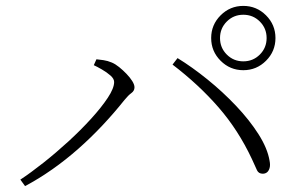

<svg xmlns="http://www.w3.org/2000/svg" viewBox="-20 -727 1040 651"><path d="M805 -489Q760 -489 728 -521Q696 -553 696 -598Q696 -643 728 -675Q760 -707 805 -707Q850 -707 882 -675Q914 -643 914 -598Q914 -553 882 -521Q850 -489 805 -489ZM49 -118Q84 -141 127 -175Q170 -209 212 -247.5Q254 -286 289 -324.5Q324 -363 345.5 -395.5Q367 -428 367 -449Q367 -460 354.5 -471Q342 -482 325.5 -491.5Q309 -501 298 -506L307 -526Q317 -525 331 -523Q345 -521 359 -515Q371 -510 384 -499.5Q397 -489 409 -476.5Q421 -464 428.5 -452Q436 -440 436 -431Q436 -419 425.5 -411.5Q415 -404 402 -388Q367 -344 327.5 -302Q288 -260 245.5 -222.5Q203 -185 157.5 -153Q112 -121 65 -96ZM871 -138Q857 -138 851.5 -149.5Q846 -161 834 -188Q788 -286 721 -363Q654 -440 565 -508L582 -530Q631 -500 683 -458Q735 -416 780.5 -368Q826 -320 856.5 -272Q887 -224 894 -182Q897 -167 894 -157Q891 -147 885 -142.5Q879 -138 871 -138ZM805 -519Q838 -519 861 -542Q884 -565 884 -598Q884 -631 861 -654Q838 -677 805 -677Q772 -677 749 -654Q726 -631 726 -598Q726 -565 749 -542Q772 -519 805 -519Z"/></svg>

Font: Noto Serif SC ExtraLight ExtraLight
Style: Regular
Weight: 250
Version: Version 2.002-H1;hotconv 1.1.0;makeotfexe 2.6.0